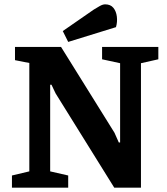

<svg xmlns="http://www.w3.org/2000/svg" viewBox="-20 -864 769 884"><path d="M35 0V-56L115 -75V-574L49 -587V-648H261L507 -253L527 -208H533V-573L450 -591V-648H709V-591L629 -573V0H506L236 -434L217 -474H211V-75L294 -56V0ZM294 -671 269 -721 412 -820Q425 -828 439 -836Q453 -844 464 -844Q489 -844 502 -828Q515 -812 518 -787.5Q521 -763 514 -739Z"/></svg>

Font: Faustina Light
Style: Bold
Weight: 700
Version: Version 1.200